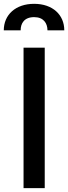

<svg xmlns="http://www.w3.org/2000/svg" viewBox="-42 -974 353 994"><path d="M189.6 -727.3H79.9V0H189.6ZM-22.4 -817.1H65C64.6 -852.6 83.5 -885.3 134.6 -885.3C183.6 -885.3 203.5 -853.7 203.8 -817.1H290.8C290.8 -896.7 231.2 -954.2 134.6 -954.2C38 -954.2 -22.4 -896.7 -22.4 -817.1Z"/></svg>

Font: Magic Ui Pro Medium
Style: Regular
Weight: 500
Designer: Stefan Endress, Andreas Faust
Version: Version 1.000;FEAKit 1.0